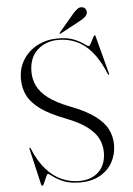

<svg xmlns="http://www.w3.org/2000/svg" viewBox="-58 -898 657 952"><g transform="rotate(-5 270.0 -421.5)"><path d="M302 11Q251 11 218.8 -3Q186.5 -17 169 -31Q151.5 -45 145 -45Q143 -45 139 -36.5Q135 -28 130.2 -17Q125.5 -6 121.5 2.5Q117.5 11 114.5 11Q113 11 111.2 9.5Q109.5 8 108.5 6L66 -177Q66 -178.5 66 -180Q66 -181.5 66.5 -182Q67.5 -183 69 -182.2Q70.5 -181.5 71.5 -179.5Q99.5 -112 135.5 -72Q171.5 -32 212.8 -14.2Q254 3.5 298.5 3.5Q359.5 3.5 395.8 -31.5Q432 -66.5 432 -128.5Q432 -164.5 416 -196.5Q400 -228.5 361.2 -257.5Q322.5 -286.5 254 -312.5Q180 -341 136.2 -372.5Q92.5 -404 73.2 -441.2Q54 -478.5 54 -524.5Q54 -580 80.8 -621.8Q107.5 -663.5 152.8 -686.8Q198 -710 253.5 -710Q302.5 -710 333.2 -697.2Q364 -684.5 380.8 -671.8Q397.5 -659 404 -659Q408 -659 414.8 -671.8Q421.5 -684.5 428 -697.2Q434.5 -710 436.5 -710Q438 -710 439.2 -709.2Q440.5 -708.5 441 -705.5L491.5 -514Q491.5 -512.5 491.8 -511Q492 -509.5 491 -508.5Q490 -508 488.8 -508.8Q487.5 -509.5 486 -511Q457 -582.5 421.5 -624.2Q386 -666 344.5 -684.2Q303 -702.5 256 -702.5Q192.5 -702.5 150.8 -664.2Q109 -626 109 -556Q109 -519 124.8 -486Q140.5 -453 178.8 -423.8Q217 -394.5 284.5 -368.5Q361.5 -339 405.2 -306.8Q449 -274.5 467.2 -238.5Q485.5 -202.5 485.5 -161Q485.5 -113 463.8 -74Q442 -35 401.2 -12Q360.5 11 302 11ZM337 -821.5Q350.5 -837.5 362.2 -846.5Q374 -855.5 385.5 -853.5Q397.5 -852.5 403.2 -844Q409 -835.5 408.5 -826.5Q406.5 -812 395.2 -803Q384 -794 368 -785.5L270.5 -733Q269.5 -732.5 267.8 -732Q266 -731.5 265 -733Q264.5 -734 265 -735.5Q265.5 -737 266.5 -738Z"/></g></svg>

Font: Fraunces 120pt Light
Style: Regular
Weight: 300
Version: Version 1.000;[b76b70a41]